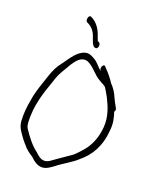

<svg xmlns="http://www.w3.org/2000/svg" viewBox="-150 -904 795 985"><g transform="rotate(20 248.0 -411.5)"><path d="M21 -189C25 -154 43 -136 60 -111C70 -98 81 -85 93 -72C106 -59 121 -48 136 -39C154 -21 175 -5 200 -5C224 -5 244 -21 262 -34C291 -58 341 -84 369 -111C422 -154 459 -215 465 -305C469 -340 462 -371 452 -400C457 -407 458 -413 454 -420L447 -433C442 -441 436 -453 429 -468C417 -496 408 -508 392 -527C391 -527 391 -527 390 -528C373 -554 352 -580 336 -595L330 -602C318 -616 303 -587 315 -573H314C298 -586 284 -607 266 -618C249 -628 233 -639 211 -634C171 -625 146 -583 117 -543C94 -515 82 -488 69 -449C56 -409 37 -360 30 -312C22 -271 18 -232 21 -189ZM57 -194C50 -289 80 -371 104 -439C117 -486 142 -518 160 -551C178 -578 200 -607 234 -597C270 -583 294 -544 326 -526C332 -524 338 -518 344 -516C351 -513 358 -508 364 -503C373 -489 382 -474 391 -457C412 -415 433 -368 429 -308C424 -245 402 -198 371 -163C361 -151 339 -128 330 -121C319 -113 264 -75 252 -67C236 -56 221 -41 200 -41C179 -41 164 -56 150 -69C119 -91 89 -130 66 -165C61 -172 58 -182 57 -194ZM166 -783C189 -773 208 -754 217 -726C224 -708 232 -677 246 -675C251 -674 255 -673 259 -678C268 -688 264 -707 254 -710H250C245 -721 242 -730 237 -744C224 -780 201 -806 173 -818C158 -822 153 -788 166 -783Z"/></g></svg>

Font: Stray Cat
Style: SuCn
Weight: 400
Version: Version 1.0